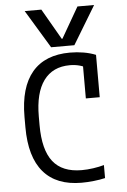

<svg xmlns="http://www.w3.org/2000/svg" viewBox="-65 -1046 729 1102"><g transform="rotate(-5 300.0 -495.0)"><path d="M120 -1000H216L318 -823H322L424 -1000H520L387 -780H253ZM360 10Q215 10 140.5 -77Q66 -164 66 -335V-395Q66 -565 140 -652.5Q214 -740 358 -740Q398 -740 436 -733.5Q474 -727 506 -714V-470H426V-702L456 -639Q411 -668 351 -668Q252 -668 200 -597Q148 -526 148 -390V-340Q148 -198 201.5 -130Q255 -62 367 -62Q399 -62 433.5 -67Q468 -72 496 -80V-5Q467 2 430 6Q393 10 360 10Z"/></g></svg>

Font: M PLUS Code Latin Expanded
Style: Regular
Weight: 400
Width: 7
Designer: Coji Morishita
Foundry: UNDERFOREST DESIGN
Version: Version 1.002; ttfautohint (v1.8.3)